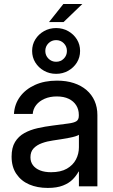

<svg xmlns="http://www.w3.org/2000/svg" viewBox="-20 -926 563 954"><path d="M217.3 7.8Q165.5 7.8 125.2 -9.5Q85 -26.9 61.3 -61.8Q37.6 -96.7 37.6 -147.9Q37.6 -192.4 54.7 -220.5Q71.8 -248.5 100.8 -264.6Q129.9 -280.8 166.7 -289.1Q203.6 -297.4 242.2 -302.2Q291 -308.6 319.3 -312.3Q347.7 -315.9 359.6 -323.7Q371.6 -331.5 371.6 -350.6V-355.5Q371.6 -382.3 358.6 -402.8Q345.7 -423.3 321.3 -435.1Q296.9 -446.8 262.2 -446.8Q228 -446.8 201.7 -435.3Q175.3 -423.8 159.9 -404.3Q144.5 -384.8 142.6 -359.9H49.3Q52.2 -408.2 79.3 -445.3Q106.4 -482.4 153.6 -503.9Q200.7 -525.4 263.2 -525.4Q309.6 -525.4 346.7 -513.2Q383.8 -501 409.9 -478.5Q436 -456.1 450 -424.6Q463.9 -393.1 463.9 -354.5V0H372.1V-73.2H370.1Q359.9 -53.7 341.6 -34.9Q323.2 -16.1 293 -4.2Q262.7 7.8 217.3 7.8ZM233.4 -70.3Q281.7 -70.3 312.3 -87.9Q342.8 -105.5 357.4 -133.5Q372.1 -161.6 372.1 -194.3V-256.3Q366.7 -252.4 354.2 -248.5Q341.8 -244.6 323.7 -241.2Q305.7 -237.8 284.9 -234.4Q264.2 -231 243.2 -228Q214.4 -224.1 188.7 -214.8Q163.1 -205.6 147.2 -189Q131.3 -172.4 131.3 -144.5Q131.3 -121.6 143.8 -105Q156.2 -88.4 179.2 -79.3Q202.1 -70.3 233.4 -70.3ZM223.6 -816.4 294.9 -906.2H389.2L295.9 -816.4ZM258.8 -559.1Q225.6 -559.1 198.5 -574.5Q171.4 -589.8 155.5 -615.5Q139.6 -641.1 139.6 -672.9Q139.6 -704.6 155.5 -730.2Q171.4 -755.9 198.5 -771.2Q225.6 -786.6 258.8 -786.6Q292 -786.6 319.1 -771.2Q346.2 -755.9 362.1 -730.2Q377.9 -704.6 377.9 -672.9Q377.9 -641.1 362.1 -615.5Q346.2 -589.8 319.1 -574.5Q292 -559.1 258.8 -559.1ZM258.8 -619.1Q281.7 -619.1 297.1 -634.8Q312.5 -650.4 312.5 -672.9Q312.5 -695.3 297.1 -710.9Q281.7 -726.6 258.8 -726.6Q236.3 -726.6 220.7 -710.9Q205.1 -695.3 205.1 -672.9Q205.1 -650.4 220.7 -634.8Q236.3 -619.1 258.8 -619.1Z"/></svg>

Font: Inter Cardless Display
Style: Regular
Weight: 400
Designer: Rasmus Andersson
Foundry: rsms
Version: Version 4.001;git-9221beed3